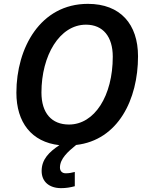

<svg xmlns="http://www.w3.org/2000/svg" viewBox="-20 -745 767 996"><path d="M297 231C323 231 346 227 368 221V147C353 151 338 154 321 154C303 154 291 143 291 124C291 78 333 41 375 7C593 -18 696 -229 696 -453C696 -619 605 -725 436 -725C189 -725 65 -496 65 -264C65 -111 143 -8 288 8C234 44 196 82 196 142C196 198 236 231 297 231ZM338 -99C248 -99 195 -158 195 -265C195 -457 289 -617 426 -617C515 -617 565 -554 565 -451C565 -247 470 -99 338 -99Z"/></svg>

Font: Noto Sans SemiBold
Style: Italic
Weight: 600
Italic angle: -12°
Designer: Monotype Design Team
Foundry: Monotype Imaging Inc.
Version: Version 2.013